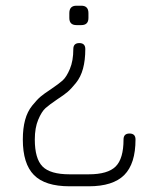

<svg xmlns="http://www.w3.org/2000/svg" viewBox="-20 -530 505 673"><path d="M265 -510Q290 -510 290 -484V-467Q290 -442 265 -442H248Q223 -442 223 -467V-484Q223 -510 248 -510ZM279 -358Q279 -319 271 -289.5Q263 -260 246 -239Q229 -218 216.5 -207.5Q204 -197 181 -182Q153 -163 139.5 -151Q126 -139 114 -110.5Q102 -82 102 -41Q102 26 129 53.5Q156 81 224 81H291Q358 81 385.5 53.5Q413 26 413 -41Q413 -62 434 -62Q455 -62 455 -41Q455 44 415.5 83.5Q376 123 291 123H224Q138 123 99 83.5Q60 44 60 -41Q60 -80 68 -109.5Q76 -139 93 -160Q110 -181 122.5 -191.5Q135 -202 158 -217Q186 -236 199.5 -248Q213 -260 225 -288.5Q237 -317 237 -358Q237 -379 258 -379Q279 -379 279 -358Z"/></svg>

Font: Jura Light
Style: Regular
Weight: 300
Designer: Daniel Johnson, Alexei Vanyashin
Foundry: Daniel Johnson
Version: Version 5.103